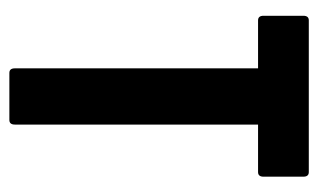

<svg xmlns="http://www.w3.org/2000/svg" viewBox="-158 -538 695 420"><g transform="rotate(90 190.0 -327.5)"><path d="M139 0Q129 0 129 -12V-544H24Q14 -544 14 -556V-643Q14 -655 24 -655H356Q366 -655 366 -643V-556Q366 -544 356 -544H252V-12Q252 0 242 0Z"/></g></svg>

Font: Sofia Sans Extra Condensed ExtraBold
Style: Regular
Weight: 800
Designer: Botio Nikoltchev, Ani Petrova
Foundry: lettersoup
Version: Version 4.101; ttfautohint (v1.8.4.7-5d5b)